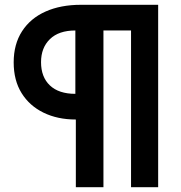

<svg xmlns="http://www.w3.org/2000/svg" viewBox="-20 -680 755 800"><path d="M296 100V-182Q220 -182 161.5 -210.5Q103 -239 70 -292Q37 -345 37 -420Q37 -496 72 -550Q107 -604 170 -632Q233 -660 317 -660H639V100H526V-553H411V100ZM294 -289V-553Q225 -553 188 -517Q151 -481 151 -421Q151 -359 188 -324Q225 -289 294 -289Z"/></svg>

Font: Work Sans SemiBold
Style: Regular
Weight: 600
Designer: Wei Huang
Foundry: Wei Huang
Version: Version 2.010; ttfautohint (v1.8.3)